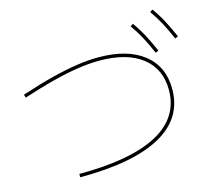

<svg xmlns="http://www.w3.org/2000/svg" viewBox="-114 -985 1228 1105"><g transform="rotate(-15 500.0 -432.5)"><path d="M837 -600Q812 -658 788.5 -701.5Q765 -745 737 -784L753 -795Q784 -752 808 -706.5Q832 -661 855 -608ZM967 -650Q942 -708 918.5 -751.5Q895 -795 867 -834L883 -845Q914 -802 938 -756.5Q962 -711 985 -658ZM232 -40Q386 -40 502.5 -61.5Q619 -83 697.5 -125Q776 -167 815.5 -229.5Q855 -292 855 -374Q855 -500 765 -570Q675 -640 511 -640Q452 -640 384.5 -630Q317 -620 234.5 -599Q152 -578 48 -544L42 -563Q148 -598 231.5 -619Q315 -640 383.5 -650Q452 -660 511 -660Q683 -660 779 -584.5Q875 -509 875 -374Q875 -199 711 -109.5Q547 -20 232 -20Z"/></g></svg>

Font: M PLUS 2 Thin
Style: Regular
Weight: 100
Designer: Coji Morishita
Foundry: UNDERFOREST DESIGN
Version: Version 1.001